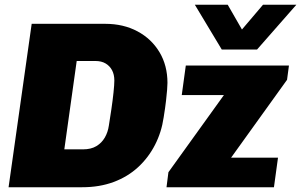

<svg xmlns="http://www.w3.org/2000/svg" viewBox="-20 -786 1264 806"><path d="M16 0 113 -686H422Q498 -686 557 -654.5Q616 -623 649.5 -567Q683 -511 683 -438Q683 -426 681.5 -408.5Q680 -391 677 -363.5Q674 -336 667 -293Q658 -231 630.5 -177.5Q603 -124 559.5 -84Q516 -44 457 -22Q398 0 325 0ZM250 -159H328Q362 -159 384.5 -172.5Q407 -186 420 -208.5Q433 -231 437 -259Q442 -290 447.5 -327Q453 -364 456.5 -397.5Q460 -431 460 -448Q460 -473 450.5 -491Q441 -509 423.5 -519.5Q406 -530 380 -530H302ZM679 0 687 -63 920 -387H743L760 -511H1193L1185 -451L950 -124H1147L1130 0ZM1224 -766 1059 -578H911L798 -766H936L1028 -606H948L1084 -766Z"/></svg>

Font: Chivo Medium Black
Style: Italic
Weight: 900
Italic angle: -8.05°
Version: Version 2.002